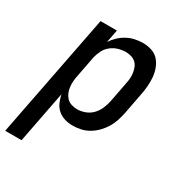

<svg xmlns="http://www.w3.org/2000/svg" viewBox="-207 -664 934 996"><g transform="rotate(30 259.5 -166.0)"><path d="M-31 210 113 -530H211L196 -453Q210 -474 228.5 -491.5Q247 -509 269 -520.5Q291 -532 314.5 -537Q338 -542 361 -542Q389 -542 414.5 -533.5Q440 -525 456.5 -506Q473 -487 482 -462Q491 -437 493 -410.5Q495 -384 492.5 -356Q490 -328 484 -300L461 -180Q456 -156 448.5 -132.5Q441 -109 427.5 -86.5Q414 -64 395.5 -45Q377 -26 354.5 -12.5Q332 1 307 6.5Q282 12 258 12Q233 12 209.5 5Q186 -2 168.5 -17.5Q151 -33 141.5 -54.5Q132 -76 127 -100L67 210ZM236 -73Q259 -73 283 -82Q307 -91 324.5 -109.5Q342 -128 351.5 -150.5Q361 -173 366 -196L389 -316Q393 -333 394 -350Q395 -367 392.5 -383Q390 -399 384 -413.5Q378 -428 366.5 -438Q355 -448 339.5 -452.5Q324 -457 307 -457Q285 -457 262 -450Q239 -443 220 -427.5Q201 -412 190.5 -390.5Q180 -369 175 -347L152 -227Q148 -209 146.5 -191Q145 -173 147 -155.5Q149 -138 155.5 -122.5Q162 -107 173 -95.5Q184 -84 201 -78.5Q218 -73 236 -73Z"/></g></svg>

Font: Lode Dark
Style: Bold Italic
Weight: 700
Italic angle: -11°
Monospace: yes
Designer: Belleve Invis
Foundry: Belleve Invis
Version: Version 29.2.0; ttfautohint (v1.8.3)